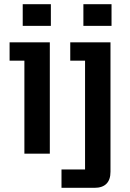

<svg xmlns="http://www.w3.org/2000/svg" viewBox="-20 -737 622 921"><path d="M97 -446H26V-534H219V0H97ZM89 -717H224V-613H89ZM275 76H388V-446H317V-534H510V87Q510 125 490.5 144.5Q471 164 433 164H275ZM380 -717H515V-613H380Z"/></svg>

Font: Mozilla Text BETA SemiBold
Style: Regular
Weight: 600
Designer: Studio DRAMA
Foundry: Studio DRAMA
Version: Version 0.100